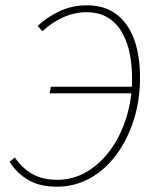

<svg xmlns="http://www.w3.org/2000/svg" viewBox="-20 -692 579 724"><path d="M194 12Q131 12 88 -12.5Q45 -37 16 -82L36 -98Q65 -56 103.5 -35Q142 -14 196 -14Q256 -14 307.5 -44.5Q359 -75 397 -127.5Q435 -180 456.5 -249Q478 -318 478 -394Q478 -513 434 -579.5Q390 -646 306 -646Q261 -646 217 -626Q173 -606 140 -574L122 -594Q155 -626 203 -649Q251 -672 308 -672Q372 -672 416.5 -640Q461 -608 484.5 -547Q508 -486 508 -398Q508 -314 484.5 -240Q461 -166 419 -109Q377 -52 319.5 -20Q262 12 194 12ZM167 -340 172 -365H499L493 -340Z"/></svg>

Font: Source Sans 3 ExtraLight
Style: Italic
Weight: 250
Italic angle: -11°
Designer: Paul D. Hunt
Foundry: Adobe
Version: Version 3.046;hotconv 1.0.118;makeotfexe 2.5.65603